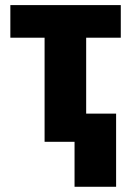

<svg xmlns="http://www.w3.org/2000/svg" viewBox="-20 -548 509 742"><path d="M313 -528.3V0H152.3V-528.3ZM446.8 -528.3V-402.3H20V-528.3ZM428.7 -108.9V173.8H268.1V-108.9Z"/></svg>

Font: Roboto Condensed Black
Style: Regular
Weight: 900
Designer: Christian Robertson
Foundry: Google
Version: Version 3.008; 2023